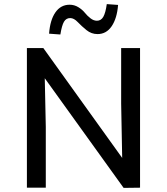

<svg xmlns="http://www.w3.org/2000/svg" viewBox="-20 -914 814 935"><path d="M322 -826Q302 -826 291.5 -808Q281 -790 274 -746L219 -750Q224 -817 250 -854Q276 -891 319 -891Q342 -891 361.5 -879Q381 -867 393 -852Q405 -837 420.5 -825Q436 -813 452 -813Q472 -813 483 -832Q494 -851 500 -894L555 -890Q550 -825 524 -786.5Q498 -748 455 -748Q425 -748 401 -767.5Q377 -787 358.5 -806.5Q340 -826 322 -826ZM570 -680H662V0L582 1L198 -533L203 -296V0H111V-680H191L575 -145L570 -410Z"/></svg>

Font: Martel Sans
Style: Regular
Weight: 400
Designer: Dan Reynolds and Mathieu Réguer
Foundry: Dan Reynolds and Mathieu Réguer
Version: Version 1.001;PS 001.001;hotconv 1.0.70;makeotf.lib2.5.58329